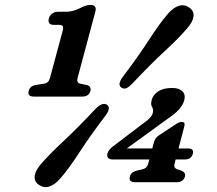

<svg xmlns="http://www.w3.org/2000/svg" viewBox="-20 -737 877 776"><path d="M198.5 -636.5Q170.5 -636.5 177.5 -663Q180.5 -674.5 190.8 -682Q201 -689.5 215 -689.5H243.5Q265.5 -689.5 281.2 -695Q297 -700.5 313.5 -709Q331.5 -717 345 -717Q372.5 -717 365.5 -690.5L293.5 -421.5Q288.5 -403 303.5 -399L330.5 -393.5Q350 -388.5 345.5 -369.5Q339 -346.5 311 -346.5H118Q89.5 -346.5 96 -369.5Q101 -389.5 124.5 -393.5L159.5 -399Q177 -402 182 -422L232.5 -609.5Q237 -626 233.5 -631.2Q230 -636.5 218.5 -636.5ZM602 -162Q607 -179.5 621 -189L687 -232.5Q697 -239.5 702.8 -241.8Q708.5 -244 714 -244Q730 -244 725 -226.5L701.5 -137H739Q765 -137 759.5 -116Q753.5 -92.5 726.5 -92.5H690L685.5 -75.5Q681 -58 696 -53L712.5 -47.5Q732 -39.5 727.5 -23.5Q721 -0.5 693 -0.5H527Q498.5 -0.5 505 -23.5Q509.5 -42 533 -47.5L557 -53Q574 -57 579 -75.5L583.5 -92.5H437Q408 -92.5 414.5 -118Q416.5 -124.5 422.8 -132.5Q429 -140.5 443.5 -150.5L556.5 -236.5Q592.5 -261 597 -279Q601.5 -294 594.8 -304.2Q588 -314.5 593 -332.5Q598.5 -354 619.5 -367.8Q640.5 -381.5 676 -381.5Q703 -381.5 717 -368.2Q731 -355 724.5 -330.5Q720 -315 706 -297.5Q692 -280 651.5 -252.5L492.5 -137H595.5ZM514.5 -399Q500 -384 490 -380.2Q480 -376.5 470 -383.5Q453.5 -394.5 476 -426Q539 -509 581.5 -575Q624 -641 658 -680.5Q680 -706 702.2 -713.2Q724.5 -720.5 745 -706.5Q764.5 -693 762.2 -671.5Q760 -650 738.5 -625Q706 -586 646.5 -531Q587 -476 514.5 -399ZM367 -298Q395 -325.5 412.5 -313.5Q429.5 -301.5 407 -270.5Q345 -189 301.5 -122Q258 -55 224.5 -16.5Q202 9.5 179.8 16.8Q157.5 24 137 10Q118 -3.5 120.2 -25Q122.5 -46.5 143.5 -71.5Q176.5 -110.5 236.8 -166.8Q297 -223 367 -298Z"/></svg>

Font: Fraunces 9pt SuperSoft SemiBold
Style: Italic
Weight: 600
Italic angle: -16°
Version: Version 1.000;[0bf87f6ff]